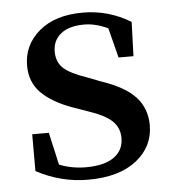

<svg xmlns="http://www.w3.org/2000/svg" viewBox="-45 -583 574 639"><g transform="rotate(-5 242.0 -263.0)"><path d="M252 -324.2 294.9 -307.6Q374 -281.2 409.2 -242.7Q444.3 -204.1 444.3 -148.4Q444.3 -77.1 386.2 -31.2Q328.1 14.6 224.6 14.6Q133.8 14.6 51.8 -29.3V-152.3H107.4L131.8 -43.9Q173.8 -27.3 220.7 -27.3Q282.2 -27.3 314.5 -50.3Q346.7 -73.2 346.7 -114.3Q346.7 -148.4 323.2 -170.9Q299.8 -193.4 244.1 -211.9L191.4 -230.5Q125 -254.9 89.8 -290.5Q54.7 -326.2 54.7 -380.9Q54.7 -450.2 108.4 -495.6Q162.1 -541 254.9 -541Q339.8 -541 414.1 -496.1L410.2 -381.8H360.4L335 -481.4Q293.9 -501 255.9 -501Q205.1 -501 177.7 -479Q150.4 -457 150.4 -419.9Q150.4 -384.8 172.4 -364.3Q194.3 -343.8 252 -324.2Z"/></g></svg>

Font: GenYoMin TW TTF SemiBold
Style: Regular
Weight: 600
Version: Version 1.300